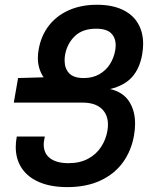

<svg xmlns="http://www.w3.org/2000/svg" viewBox="-20 -752 640 786"><path d="M246.5 -528Q244.5 -517.5 244.5 -504Q244.5 -472 263 -452.2Q281.5 -432.5 323 -432.5Q359.5 -432.5 386.5 -448Q413.5 -463.5 429.8 -489Q446 -514.5 451.5 -545Q453.5 -555 453.5 -567Q453.5 -597.5 434.8 -616Q416 -634.5 373.5 -634.5Q318 -634.5 286.5 -604.2Q255 -574 246.5 -528ZM566 -572Q566 -553 562 -529Q552 -472 521 -437Q490 -402 431 -387.5Q483.5 -375 508.2 -337.2Q533 -299.5 533 -246Q533 -222 528.5 -197Q517.5 -134.5 483 -87Q448.5 -39.5 391 -12.8Q333.5 14 255.5 14Q188.5 14 141 -6.2Q93.5 -26.5 69 -63.5Q44.5 -100.5 44.5 -150Q44.5 -170 48 -188L48.5 -193H163.5L161 -180Q159 -170.5 159 -160Q159 -123.5 185.5 -103.8Q212 -84 260.5 -84Q307.5 -84 341.2 -102.5Q375 -121 394.2 -151Q413.5 -181 419.5 -215.5Q422 -230.5 422 -241.5Q422 -283.5 395.2 -307.8Q368.5 -332 317 -332H36.5L54 -432.5L158.5 -435.5Q135 -470.5 135 -514.5Q135 -533 138.5 -550.5Q148 -605 179.2 -646Q210.5 -687 261 -709.8Q311.5 -732.5 377 -732.5Q437.5 -732.5 480 -713Q522.5 -693.5 544.2 -657.2Q566 -621 566 -572Z"/></svg>

Font: JuliaMono SemiBoldItalic
Style: Regular
Weight: 600
Italic angle: -9°
Monospace: yes
Designer: cormullion
Foundry: corm
Version: Version 0.049; ttfautohint (v1.8.4)